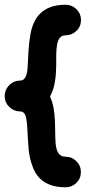

<svg xmlns="http://www.w3.org/2000/svg" viewBox="-31 -774 395 813"><path d="M311.5 -45.4C311.5 -63.5 305.2 -78.6 292.5 -91.3C279.8 -104 264.6 -110.4 246.6 -110.4C216.8 -110.4 206.5 -135.3 204.1 -172.9C200.2 -228 208 -309.1 180.7 -365.2C201.7 -402.3 206.5 -451.2 207 -497.1C207 -564.5 204.1 -624.5 246.6 -624.5C264.6 -624.5 279.8 -630.9 293 -643.6C305.7 -655.8 312 -670.9 312 -689C312 -707 305.7 -722.2 293 -734.9C279.8 -747.6 264.6 -753.9 246.6 -753.9C146 -753.9 109.4 -695.8 97.7 -627.4C89.4 -582 88.4 -534.7 86.4 -496.1C84.5 -457.5 77.1 -432.6 53.7 -432.6H52.7H52.2H51.3H49.8H48.3C47.9 -432.1 47.9 -432.1 47.4 -432.1H45.9H44.4C43.9 -431.6 43.5 -431.6 43 -431.6H42C41.5 -431.2 40.5 -431.2 39.6 -431.2C10.7 -424.8 -11.2 -397.9 -11.2 -367.2C-11.2 -350.1 -5.4 -335 6.8 -322.8C19 -310.1 33.2 -303.2 50.3 -302.2H50.8H53.7C66.4 -302.2 74.7 -294.4 78.6 -279.3C86.4 -248 85 -196.3 90.3 -141.6C92.8 -114.3 99.1 -88.4 108.9 -64C127.9 -15.1 168.5 19 246.6 19C264.6 19 279.8 12.7 292.5 0.5C305.2 -12.2 311.5 -27.3 311.5 -45.4Z"/></svg>

Font: Mikhak
Style: Bold
Weight: 700
Designer: Amin Abedi
Version: Version 3.2